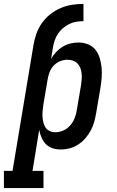

<svg xmlns="http://www.w3.org/2000/svg" viewBox="-75 -755 595 980"><path d="M-55 205V117H-11L96 -526Q101 -555 111 -583.5Q121 -612 139 -637.5Q157 -663 182 -682.5Q207 -702 235 -714Q263 -726 292.5 -730.5Q322 -735 351 -735V-647Q333 -647 314.5 -644Q296 -641 278.5 -632.5Q261 -624 246 -611Q231 -598 220.5 -582Q210 -566 204 -548Q198 -530 195 -512L186 -455Q197 -474 212 -490Q227 -506 245.5 -517Q264 -528 284.5 -533Q305 -538 325 -538Q351 -538 374 -529Q397 -520 412 -501Q427 -482 434 -458.5Q441 -435 443.5 -410.5Q446 -386 444 -360Q442 -334 438 -309L416 -179Q412 -156 406 -133.5Q400 -111 388.5 -89.5Q377 -68 361 -49.5Q345 -31 324.5 -17.5Q304 -4 281 2Q258 8 235 8Q213 8 193 1.5Q173 -5 159 -19.5Q145 -34 137 -53Q129 -72 125 -92L91 117H147V205ZM207 -80Q228 -80 248.5 -89Q269 -98 283.5 -115Q298 -132 306 -152Q314 -172 317 -193L339 -323Q341 -337 342 -352Q343 -367 341.5 -381Q340 -395 335 -408Q330 -421 320.5 -431Q311 -441 297.5 -445.5Q284 -450 269 -450Q250 -450 231.5 -442.5Q213 -435 199 -420Q185 -405 178 -386.5Q171 -368 168 -349L146 -219Q144 -204 142.5 -188.5Q141 -173 142 -158.5Q143 -144 146.5 -129.5Q150 -115 158 -103.5Q166 -92 179 -86Q192 -80 207 -80Z"/></svg>

Font: Iosevka Curly Slab SmBdObl
Style: Regular
Weight: 600
Italic angle: -9°
Monospace: yes
Designer: Belleve Invis
Foundry: Belleve Invis
Version: Version 11.0.0; ttfautohint (v1.8.3)